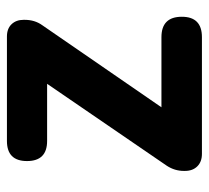

<svg xmlns="http://www.w3.org/2000/svg" viewBox="-44 -556 600 551"><g transform="rotate(-90 255.5 -280.0)"><path d="M424.8 0H89.8Q67.4 0 54.2 -13.2Q41 -26.4 41 -48.8V-51.8Q41 -78.1 55.7 -100.6L291 -444.3H127Q69.3 -444.3 69.3 -502Q69.3 -559.6 127 -559.6H426.8Q449.2 -559.6 461.9 -546.4Q474.6 -533.2 474.6 -511.7V-508.8Q474.6 -479.5 459 -458L223.6 -116.2H424.8Q483.4 -116.2 483.4 -57.6Q483.4 0 424.8 0Z"/></g></svg>

Font: GenSenMaruGothic TW TTF Bold
Style: Regular
Weight: 700
Version: Version 1.301